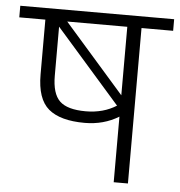

<svg xmlns="http://www.w3.org/2000/svg" viewBox="-58 -680 680 726"><g transform="rotate(5 282.0 -317.0)"><path d="M574 -634V-590H454V0H400V-249Q343 -214 271 -214Q178 -214 133.5 -251.5Q89 -289 89 -382V-590H-10V-634ZM400 -590H172L400 -330ZM271 -258Q338 -258 388 -290H387L143 -568V-382Q143 -314 172 -286Q201 -258 271 -258Z"/></g></svg>

Font: Biryani UltraLight
Style: Regular
Weight: 250
Designer: Dan Reynolds and Mathieu Réguer
Foundry: Dan Reynolds and Mathieu Réguer
Version: Version 1.003; ttfautohint (v1.1) -l 5 -r 5 -G 72 -x 0 -D la